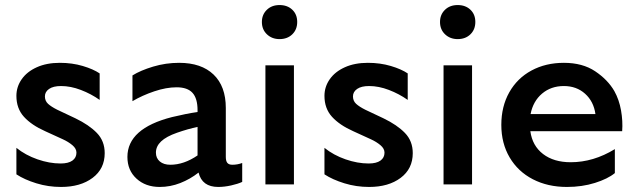

<svg xmlns="http://www.w3.org/2000/svg" viewBox="-20 -731 2522 761"><path d="M158 -349Q158 -331 170.5 -319.5Q183 -308 207 -296L279 -262Q333 -236 364 -204Q395 -172 395 -124Q395 -62 347 -26Q299 10 222 10Q171 10 124 -4.5Q77 -19 45 -40V-145Q81 -116 128.5 -99.5Q176 -83 220 -83Q251 -83 267 -94.5Q283 -106 283 -126Q283 -142 267 -155.5Q251 -169 229 -179L159 -211Q105 -235 75 -268Q45 -301 45 -351Q45 -387 66 -417Q87 -447 126 -464.5Q165 -482 217 -482Q266 -482 308 -469.5Q350 -457 375 -440V-335Q341 -359 300.5 -374.5Q260 -390 222 -390Q191 -390 174.5 -378.5Q158 -367 158 -349Z M767 -47Q734 -21 694.5 -5.5Q655 10 613 10Q557 10 521 -23Q485 -56 485 -109Q485 -222 662 -267Q720 -281 763 -287V-294Q763 -341 743 -363Q723 -385 680 -385Q639 -385 591.5 -369Q544 -353 505 -330V-432Q537 -452 587 -467Q637 -482 690 -482Q778 -482 826.5 -435.5Q875 -389 875 -303V-109Q875 -93 881 -85.5Q887 -78 901 -78Q921 -78 940 -85V-10Q923 -2 896 4Q869 10 845 10Q781 10 767 -47ZM655 -78Q709 -78 763 -115V-228Q725 -220 682 -205Q639 -190 618.5 -170.5Q598 -151 598 -126Q598 -104 613.5 -91Q629 -78 655 -78Z M1088 -711Q1057 -711 1037.5 -692Q1018 -673 1018 -644Q1018 -614 1038 -595Q1058 -576 1088 -576Q1119 -576 1138.5 -595Q1158 -614 1158 -644Q1158 -674 1138.5 -692.5Q1119 -711 1088 -711ZM1145 0H1032V-472H1145Z M1379 -349Q1379 -331 1391.5 -319.5Q1404 -308 1428 -296L1500 -262Q1554 -236 1585 -204Q1616 -172 1616 -124Q1616 -62 1568 -26Q1520 10 1443 10Q1392 10 1345 -4.5Q1298 -19 1266 -40V-145Q1302 -116 1349.5 -99.5Q1397 -83 1441 -83Q1472 -83 1488 -94.5Q1504 -106 1504 -126Q1504 -142 1488 -155.5Q1472 -169 1450 -179L1380 -211Q1326 -235 1296 -268Q1266 -301 1266 -351Q1266 -387 1287 -417Q1308 -447 1347 -464.5Q1386 -482 1438 -482Q1487 -482 1529 -469.5Q1571 -457 1596 -440V-335Q1562 -359 1521.5 -374.5Q1481 -390 1443 -390Q1412 -390 1395.5 -378.5Q1379 -367 1379 -349Z M1794 -711Q1763 -711 1743.5 -692Q1724 -673 1724 -644Q1724 -614 1744 -595Q1764 -576 1794 -576Q1825 -576 1844.5 -595Q1864 -614 1864 -644Q1864 -674 1844.5 -692.5Q1825 -711 1794 -711ZM1851 0H1738V-472H1851Z M2215 -482Q2289 -482 2339 -448.5Q2389 -415 2415 -370Q2434 -336 2441.5 -293.5Q2449 -251 2446 -211H2082Q2090 -153 2132.5 -120.5Q2175 -88 2242 -88Q2332 -88 2417 -140V-45Q2389 -22 2338 -6Q2287 10 2227 10Q2151 10 2092 -20.5Q2033 -51 2000 -107Q1967 -163 1967 -236Q1967 -309 1998.5 -365Q2030 -421 2086.5 -451.5Q2143 -482 2215 -482ZM2340 -279Q2333 -329 2299 -359.5Q2265 -390 2215 -390Q2164 -390 2128.5 -360Q2093 -330 2083 -279Z"/></svg>

Font: Madhuban Medium
Style: Regular
Weight: 500
Designer: jaikishan Patel
Foundry: MagicType
Version: Version 1.000